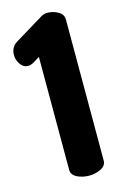

<svg xmlns="http://www.w3.org/2000/svg" viewBox="-116 -785 538 837"><g transform="rotate(-15 153.0 -366.5)"><path d="M179 0Q150 0 125.5 -12Q101 -24 101 -48V-557L72 -539Q65 -535 58.5 -533Q52 -531 47 -531Q25 -531 11.5 -550.5Q-2 -570 -2 -593Q-2 -609 5 -623Q12 -637 27 -646L159 -726Q165 -730 172.5 -731.5Q180 -733 188 -733Q212 -733 234.5 -720Q257 -707 257 -684V-48Q257 -24 232.5 -12Q208 0 179 0Z"/></g></svg>

Font: Dosis ExtraLight ExtraBold
Style: Regular
Weight: 800
Version: Version 3.001; ttfautohint (v1.8.2)